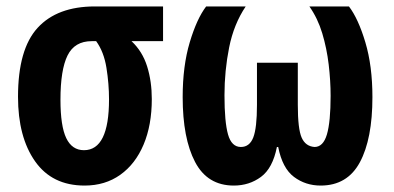

<svg xmlns="http://www.w3.org/2000/svg" viewBox="-20 -567 1224 597"><path d="M243 10Q142 10 89 -65.5Q36 -141 36 -266Q36 -414 97 -480.5Q158 -547 275 -547H487V-439H389Q423 -407 437.5 -360.5Q452 -314 452 -259Q452 -178 426.5 -117.5Q401 -57 354 -23.5Q307 10 243 10ZM241 -100Q319 -100 319 -258Q319 -306 311 -356Q303 -406 279 -439H265Q212 -439 190 -394.5Q168 -350 168 -257Q168 -175 186 -137.5Q204 -100 241 -100Z M707 10Q625 10 586.5 -63.5Q548 -137 548 -265Q548 -362 570 -435.5Q592 -509 621 -547H744Q707 -492 692.5 -419.5Q678 -347 678 -271Q678 -188 689 -149Q700 -110 729 -110Q756 -110 767.5 -139.5Q779 -169 779 -241V-372H906V-241Q906 -166 918 -139Q930 -112 958 -110Q985 -110 996.5 -149Q1008 -188 1008 -269Q1008 -316 1002 -366.5Q996 -417 982 -463.5Q968 -510 942 -547H1065Q1094 -509 1116 -435.5Q1138 -362 1138 -265Q1138 -135 1099 -62.5Q1060 10 977 10Q930 10 894 -17Q858 -44 845 -110H841Q828 -44 791.5 -17Q755 10 707 10Z"/></svg>

Font: Noto Sans ExtraCondensed
Style: Bold
Weight: 700
Width: 2
Designer: Monotype Design Team
Foundry: Monotype Imaging Inc.
Version: Version 2.013; ttfautohint (v1.8.4.7-5d5b)